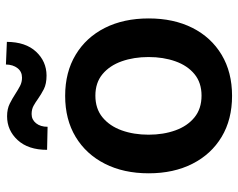

<svg xmlns="http://www.w3.org/2000/svg" viewBox="-98 -694 803 648"><g transform="rotate(-90 304.0 -370.5)"><path d="M304 10.7Q224.1 10.7 165.5 -24.5Q106.9 -59.7 74.8 -123Q42.6 -186.4 42.6 -270.6Q42.6 -355.1 74.8 -418.5Q106.9 -481.9 165.5 -517.2Q224.1 -552.6 304 -552.6Q383.9 -552.6 442.6 -517.2Q501.4 -481.9 533.4 -418.5Q565.3 -355.1 565.3 -270.6Q565.3 -186.4 533.4 -123Q501.4 -59.7 442.6 -24.5Q383.9 10.7 304 10.7ZM304.7 -92.3Q348.4 -92.3 377.3 -116.1Q406.2 -139.9 420.6 -180.6Q435 -221.2 435 -271Q435 -321 420.6 -361.7Q406.2 -402.3 377.3 -426.5Q348.4 -450.6 304.7 -450.6Q260.7 -450.6 231.4 -426.5Q202.1 -402.3 187.5 -361.7Q172.9 -321 172.9 -271Q172.9 -221.2 187.5 -180.6Q202.1 -139.9 231.4 -116.1Q260.7 -92.3 304.7 -92.3ZM199.6 -611.9 121.8 -613.6Q121.8 -677.2 154.7 -712.9Q187.5 -748.6 235.1 -748.6Q259.9 -748.6 277.9 -739.5Q295.8 -730.5 311.4 -720.2Q324.6 -711.6 337.4 -704.9Q350.1 -698.2 365.4 -698.2Q385.7 -698.2 397.5 -713.4Q409.4 -728.7 409.8 -752.5L486.2 -749.3Q485.8 -686.1 453.1 -650.9Q420.5 -615.8 372.9 -615.4Q344.5 -615.4 326.5 -624.6Q308.6 -633.9 294 -644.2Q282.3 -652.7 270.4 -659.3Q258.5 -665.8 242.5 -665.8Q223.7 -665.8 211.6 -650.9Q199.6 -636 199.6 -611.9Z"/></g></svg>

Font: Inter Zeller Semi Bold
Style: Regular
Weight: 600
Designer: Rasmus Andersson; Joe Bland
Foundry: zeller
Version: Version 3.015;git-dec3a8cb1